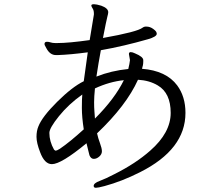

<svg xmlns="http://www.w3.org/2000/svg" viewBox="-20 -805 1040 910"><path d="M377 -192Q368 -250 368 -293.5Q368 -337 370 -357Q305 -311 259.5 -254.5Q214 -198 214 -175Q214 -135 236 -96Q238 -95 239.5 -93Q241 -91 245 -91Q249 -91 264 -100Q311 -132 377 -192ZM567 -425Q499 -418 430 -386Q426 -346 426 -320.5Q426 -295 427.5 -277.5Q429 -260 430 -243Q524 -337 567 -425ZM390 -126Q270 -27 226 -27Q191 -27 170 -84Q153 -128 153 -156.5Q153 -185 162 -206Q180 -252 251 -322.5Q322 -393 377 -420Q382 -461 396 -557Q313 -546 255 -544H245Q217 -544 200 -576Q195 -586 193 -589Q191 -592 191 -597Q191 -607 203 -607Q211 -607 220 -604Q229 -601 241 -601H253Q305 -601 405 -615L425 -736V-741Q425 -756 419 -765Q413 -774 413 -778V-780Q414 -785 425.5 -785Q437 -785 460 -778Q493 -766 493 -747Q493 -741 488.5 -724.5Q484 -708 468 -625Q631 -654 656 -674Q661 -678 668 -679H674Q691 -679 706 -668Q721 -657 722 -650L723 -645Q723 -631 681 -619Q566 -586 458 -567Q452 -537 447 -505Q442 -473 437 -442Q507 -470 588 -478Q594 -502 596 -520L591 -549Q591 -558 599.5 -558Q608 -558 620 -552Q659 -536 659 -520V-513Q659 -497 653 -479Q768 -470 820 -400Q859 -347 859 -270Q859 -97 644 11Q557 55 475 77Q445 85 434.5 85Q424 85 424 76Q424 63 452.5 52.5Q481 42 523 20Q623 -30 692 -91Q789 -176 789 -270Q789 -364 728 -400Q688 -424 634 -427Q579 -305 440 -173Q445 -150 454 -126Q463 -102 463 -88Q463 -74 450.5 -63Q438 -52 424.5 -52Q411 -52 404 -69Q403 -74 399 -89Q395 -104 390 -126Z"/></svg>

Font: LXGW Bright GB
Style: Regular
Weight: 400
Designer: Christian Thalmann (Catharsis Fonts)
Foundry: LXGW / Christian Thalmann (Catharsis Fonts) / Fontworks Inc.
Version: Version 5.510